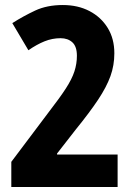

<svg xmlns="http://www.w3.org/2000/svg" viewBox="-20 -744 522 764"><path d="M448 0H25V-100L177 -302Q218 -355 242 -392Q266 -429 276 -459.5Q286 -490 286 -522Q286 -559 268 -575.5Q250 -592 221 -592Q188 -592 157 -579.5Q126 -567 93 -544L29 -652Q73 -680 120 -702Q167 -724 230 -724Q290 -724 336 -700Q382 -676 408.5 -633Q435 -590 435 -532Q435 -484 419.5 -441Q404 -398 370.5 -347.5Q337 -297 281 -228L207 -133V-129H448Z"/></svg>

Font: Noto Sans Sinhala ExtraCondensed ExtraBold
Style: Regular
Weight: 800
Width: 2
Designer: Jelle Bosma - Monotype Design Team
Foundry: Monotype Imaging Inc.
Version: Version 2.006; ttfautohint (v1.8.4.7-5d5b)